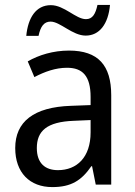

<svg xmlns="http://www.w3.org/2000/svg" viewBox="-20 -818 548 782"><path d="M87 -672H137C145 -710 159 -730 186 -730C225 -730 275 -673 329 -673C385 -673 421 -720 428 -798H377C369 -761 357 -740 330 -740C289 -740 242 -797 187 -797C126 -797 94 -745 87 -672ZM261 -612C197 -612 138 -594 93 -568L120 -504C162 -526 206 -542 253 -542C316 -542 349 -509 349 -423V-390L269 -387C117 -382 42 -322 42 -215C42 -115 101 -56 193 -56C270 -56 312 -83 352 -141H355L370 -66H433V-430C433 -552 380 -612 261 -612ZM281 -326 349 -329V-279C349 -177 293 -125 216 -125C164 -125 130 -153 130 -215C130 -284 170 -322 281 -326Z"/></svg>

Font: Noto Sans Malayalam UI SemiCondensed
Style: Regular
Weight: 400
Width: 4
Designer: Jelle Bosma - Monotype Design Team
Foundry: Monotype Imaging Inc.
Version: Version 2.104